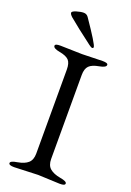

<svg xmlns="http://www.w3.org/2000/svg" viewBox="-162 -908 663 971"><g transform="rotate(20 170.0 -422.5)"><path d="M194.8 -706.1Q109.9 -770 64.9 -808.1Q51.8 -820.3 51.8 -828.1Q51.8 -835.9 74.2 -842.8Q96.7 -849.6 112.3 -849.6Q127.9 -849.6 137.2 -836.9Q219.2 -717.8 219.2 -703.1Q218.8 -696.8 212.9 -696.8Q207 -696.8 194.8 -706.1ZM55.7 -24.4Q92.8 -30.8 111.3 -47.4Q129.9 -64 129.9 -98.1V-549.8Q129.9 -585 115.7 -600.1Q101.1 -615.2 65.4 -621.6Q29.8 -627.9 29.8 -642.1Q29.8 -653.3 59.1 -652.8L175.8 -649.9L285.2 -652.8Q314 -652.8 314 -642.1Q314 -627.9 277.8 -621.6Q241.2 -615.2 225.6 -599.6Q210 -584 210 -549.8V-98.1Q210 -64 229.5 -47.4Q249 -30.8 285.6 -24.4Q322.3 -18.1 321.8 -6.3Q321.8 5.4 293 4.9L175.8 0L47.9 4.9Q19 4.9 19 -6.8Q19 -18.6 55.7 -24.4Z"/></g></svg>

Font: EBGaramond
Style: Regular
Weight: 400
Version: Version 000.012g